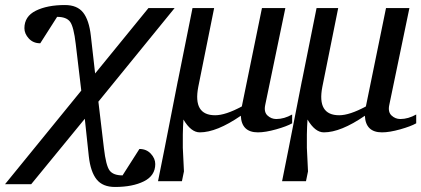

<svg xmlns="http://www.w3.org/2000/svg" viewBox="-50 -514 1675 763"><path d="M644 -482 341 -110 363 75Q371 144 385.5 163.5Q400 183 437 183L504 78Q532 78 549.5 97Q567 116 567 138Q567 184 522 206.5Q477 229 407 229Q358 229 334 199Q310 169 303 108L287 -42L74 218H-30L273 -154L251 -339Q243 -408 228.5 -427.5Q214 -447 177 -447L110 -342Q82 -342 64.5 -361Q47 -380 47 -402Q47 -449 92.5 -471.5Q138 -494 208 -494Q257 -494 280.5 -464Q304 -434 311 -372L328 -222L540 -482Z M657 -194V-193L660 -208L715 -482H801L738 -169Q716 -56 805 -56Q846 -56 911 -91L991 -482H1084L1004 -97Q998 -69 1013 -55Q1028 -41 1048 -41Q1079 -41 1111 -59V-24Q1090 -12 1047.5 0Q1005 12 975 12Q910 12 907 -54Q811 12 744 12Q709 12 679 -39Q677 -11 676.5 21Q676 53 676.5 73.5Q677 94 679 125.5Q681 157 681 167L673 206H578Q592 139 657 -194Z M1150 -194V-193L1153 -208L1208 -482H1294L1231 -169Q1209 -56 1298 -56Q1339 -56 1404 -91L1484 -482H1577L1497 -97Q1491 -69 1506 -55Q1521 -41 1541 -41Q1572 -41 1604 -59V-24Q1583 -12 1540.5 0Q1498 12 1468 12Q1403 12 1400 -54Q1304 12 1237 12Q1202 12 1172 -39Q1170 -11 1169.5 21Q1169 53 1169.5 73.5Q1170 94 1172 125.5Q1174 157 1174 167L1166 206H1071Q1085 139 1150 -194Z"/></svg>

Font: Veleka
Style: Italic
Weight: 400
Italic angle: -12°
Designer: Stefan Peev, Context Ltd, 2016; SIL International, 1997-2014.
Foundry: Stefan Peev, Context Ltd, 2016
Version: Version 1.000